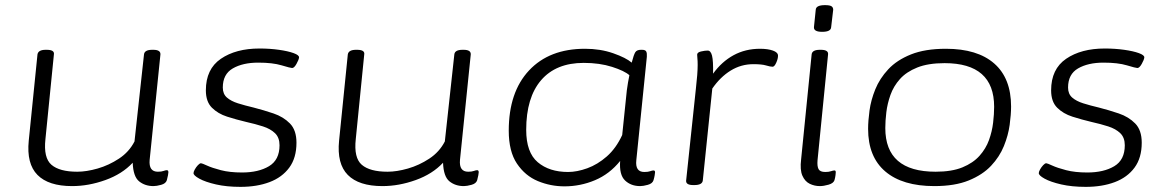

<svg xmlns="http://www.w3.org/2000/svg" viewBox="-20 -719 4542 748"><path d="M261 6Q169 6 126 -37.5Q83 -81 92 -171L126 -507Q129 -525 158 -525H162Q193 -525 190 -507L157 -177Q149 -104 180.5 -77Q212 -50 281 -50Q317 -50 360.5 -62.5Q404 -75 443.5 -101Q483 -127 504 -168L541 -507Q543 -525 573 -525H577Q606 -525 605 -507L563 -96Q559 -50 595 -50Q609 -50 617 -53Q625 -56 630 -56Q636 -56 636 -48Q636 -45 634.5 -36.5Q633 -28 630 -17Q626 -4 608 1Q590 6 578 6Q545 6 522 -12.5Q499 -31 497 -85Q456 -41 390.5 -17.5Q325 6 261 6Z M917 9Q863 9 821.5 -0.5Q780 -10 756.5 -23Q733 -36 734 -45Q734 -50 739 -59Q744 -68 751 -75.5Q758 -83 763 -83Q767 -83 786.5 -74Q806 -65 840.5 -56Q875 -47 923 -47Q987 -47 1028 -71.5Q1069 -96 1069 -153Q1069 -183 1051.5 -200Q1034 -217 1004.5 -226.5Q975 -236 939 -244Q901 -253 865 -264.5Q829 -276 805.5 -299.5Q782 -323 782 -367Q782 -450 840.5 -490Q899 -530 991 -530Q1031 -530 1066.5 -525Q1102 -520 1124 -512Q1146 -504 1145 -495Q1144 -486 1135 -470Q1126 -454 1118 -454Q1112 -454 1077 -464.5Q1042 -475 986 -475Q926 -475 887 -452.5Q848 -430 848 -378Q848 -353 864 -339Q880 -325 907 -316.5Q934 -308 968 -300Q1007 -290 1045.5 -277Q1084 -264 1109.5 -238Q1135 -212 1135 -163Q1135 -104 1107 -66Q1079 -28 1030 -9.5Q981 9 917 9Z M1470 6Q1378 6 1335 -37.5Q1292 -81 1301 -171L1335 -507Q1338 -525 1367 -525H1371Q1402 -525 1399 -507L1366 -177Q1358 -104 1389.5 -77Q1421 -50 1490 -50Q1526 -50 1569.5 -62.5Q1613 -75 1652.5 -101Q1692 -127 1713 -168L1750 -507Q1752 -525 1782 -525H1786Q1815 -525 1814 -507L1772 -96Q1768 -50 1804 -50Q1818 -50 1826 -53Q1834 -56 1839 -56Q1845 -56 1845 -48Q1845 -45 1843.5 -36.5Q1842 -28 1839 -17Q1835 -4 1817 1Q1799 6 1787 6Q1754 6 1731 -12.5Q1708 -31 1706 -85Q1665 -41 1599.5 -17.5Q1534 6 1470 6Z M2179 7Q2125 7 2075.5 -13.5Q2026 -34 1994 -81.5Q1962 -129 1962 -210Q1962 -360 2041 -444.5Q2120 -529 2259 -529Q2319 -529 2369 -511.5Q2419 -494 2441 -475Q2449 -506 2455 -515.5Q2461 -525 2477 -525H2481Q2494 -525 2497.5 -518.5Q2501 -512 2500 -498L2459 -95Q2454 -49 2490 -49Q2505 -49 2513 -52Q2521 -55 2526 -55Q2532 -55 2532 -48Q2532 -45 2530.5 -36Q2529 -27 2526 -17Q2522 -4 2504 1Q2486 6 2474 6Q2438 6 2415 -16Q2392 -38 2396 -92Q2355 -41 2298 -17Q2241 7 2179 7ZM2193 -49Q2228 -49 2268 -63.5Q2308 -78 2344 -109.5Q2380 -141 2404 -193L2422 -367Q2424 -381 2426.5 -397Q2429 -413 2432 -426Q2413 -443 2364.5 -458.5Q2316 -474 2254 -474Q2146 -474 2088 -406.5Q2030 -339 2030 -213Q2030 -125 2075 -87Q2120 -49 2193 -49Z M2681 2Q2652 2 2653 -15L2691 -373Q2698 -433 2698 -466Q2698 -482 2697 -491Q2696 -500 2696 -506Q2696 -515 2711 -518.5Q2726 -522 2737 -522Q2749 -522 2754 -502Q2759 -482 2758 -432Q2792 -479 2838 -504Q2884 -529 2941 -529Q2971 -529 2991 -522Q3011 -515 3011 -502Q3011 -490 3004 -474.5Q2997 -459 2990 -459Q2981 -459 2964.5 -464Q2948 -469 2915 -469Q2867 -469 2826.5 -444Q2786 -419 2755 -374L2718 -16Q2716 2 2685 2Z M3174 6Q3153 6 3134.5 -3Q3116 -12 3106 -34.5Q3096 -57 3101 -98L3142 -507Q3144 -525 3174 -525H3178Q3208 -525 3206 -507L3165 -95Q3163 -71 3169 -60Q3175 -49 3195 -49Q3209 -49 3217.5 -52Q3226 -55 3231 -55Q3236 -55 3236 -48Q3236 -45 3235 -36.5Q3234 -28 3231 -17Q3227 -5 3208 0.5Q3189 6 3174 6ZM3183 -595Q3150 -595 3151 -613L3158 -681Q3159 -699 3194 -699Q3213 -699 3219.5 -694.5Q3226 -690 3226 -681L3218 -613Q3217 -595 3183 -595Z M3620 6Q3496 6 3429 -51Q3362 -108 3362 -217Q3362 -248 3367.5 -288.5Q3373 -329 3390 -371Q3407 -413 3440.5 -449Q3474 -485 3529 -507Q3584 -529 3665 -529Q3788 -529 3853.5 -471.5Q3919 -414 3919 -304Q3919 -273 3913.5 -232.5Q3908 -192 3891 -150Q3874 -108 3841 -73Q3808 -38 3754 -16Q3700 6 3620 6ZM3625 -50Q3688 -50 3729.5 -67Q3771 -84 3796 -112Q3821 -140 3833 -173.5Q3845 -207 3849 -241Q3853 -275 3853 -303Q3853 -473 3660 -473Q3596 -473 3553.5 -456Q3511 -439 3486 -411Q3461 -383 3449 -349Q3437 -315 3433 -281.5Q3429 -248 3429 -220Q3429 -50 3625 -50Z M4210 9Q4156 9 4114.5 -0.5Q4073 -10 4049.5 -23Q4026 -36 4027 -45Q4027 -50 4032 -59Q4037 -68 4044 -75.5Q4051 -83 4056 -83Q4060 -83 4079.5 -74Q4099 -65 4133.5 -56Q4168 -47 4216 -47Q4280 -47 4321 -71.5Q4362 -96 4362 -153Q4362 -183 4344.5 -200Q4327 -217 4297.5 -226.5Q4268 -236 4232 -244Q4194 -253 4158 -264.5Q4122 -276 4098.5 -299.5Q4075 -323 4075 -367Q4075 -450 4133.5 -490Q4192 -530 4284 -530Q4324 -530 4359.5 -525Q4395 -520 4417 -512Q4439 -504 4438 -495Q4437 -486 4428 -470Q4419 -454 4411 -454Q4405 -454 4370 -464.5Q4335 -475 4279 -475Q4219 -475 4180 -452.5Q4141 -430 4141 -378Q4141 -353 4157 -339Q4173 -325 4200 -316.5Q4227 -308 4261 -300Q4300 -290 4338.5 -277Q4377 -264 4402.5 -238Q4428 -212 4428 -163Q4428 -104 4400 -66Q4372 -28 4323 -9.5Q4274 9 4210 9Z"/></svg>

Font: Asap Expanded Expanded Light
Style: Italic
Weight: 300
Width: 7
Italic angle: -6°
Designer: Pablo Cosgaya
Foundry: Omnibus-Type
Version: Version 3.001; ttfautohint (v1.8.4.7-5d5b)